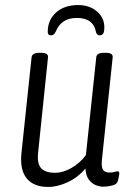

<svg xmlns="http://www.w3.org/2000/svg" viewBox="-20 -733 523 760"><path d="M170 7Q114 7 86 -26.5Q58 -60 65 -128L105 -506Q107 -524 136 -524H143Q172 -524 170 -506L131 -130Q126 -84 143.5 -66.5Q161 -49 197 -49Q230 -49 263.5 -68.5Q297 -88 320 -119L361 -506Q362 -524 391 -524H399Q428 -524 426 -506L383 -96Q381 -70 388.5 -60Q396 -50 413 -50Q426 -50 433.5 -52.5Q441 -55 446 -55Q453 -55 452 -43Q451 -35 448.5 -24.5Q446 -14 444 -11Q440 -3 423 1.5Q406 6 389 6Q375 6 359.5 0Q344 -6 332 -21.5Q320 -37 318 -66Q289 -31 248.5 -12Q208 7 170 7ZM289 -713Q334 -713 363.5 -688Q393 -663 393 -625Q393 -606 388 -599.5Q383 -593 374 -593Q362 -593 359 -610Q348 -662 284 -662Q223 -662 201 -609Q194 -593 182 -593Q169 -593 169 -607Q169 -654 202 -683.5Q235 -713 289 -713Z"/></svg>

Font: Asap Condensed Condensed Light
Style: Italic
Weight: 300
Width: 3
Italic angle: -6°
Designer: Pablo Cosgaya
Foundry: Omnibus-Type
Version: Version 3.001; ttfautohint (v1.8.4.7-5d5b)